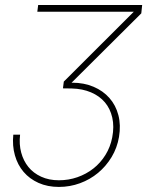

<svg xmlns="http://www.w3.org/2000/svg" viewBox="-20 -548 627 761"><path d="M510.3 -501.5H127.9L131.3 -528.3H543.5L540 -495.1L263.7 -220.2H266.1Q313 -220.2 350.8 -204.1Q388.7 -188 413.8 -159.4Q439 -130.9 449.2 -91.6Q459.5 -52.2 451.7 -5.4Q444.3 38.1 422.4 74.5Q400.4 110.8 368.7 137.2Q336.9 163.6 297.1 178.2Q257.3 192.9 213.4 192.9Q168.5 192.9 132.8 177Q97.2 161.1 73.5 133.3Q49.8 105.5 39.1 67.6Q28.3 29.8 32.7 -14.2H59.6Q55.2 23.9 64 56.6Q72.8 89.4 92.5 113.8Q112.3 138.2 143.1 152.3Q173.8 166.5 213.4 166.5Q252 166.5 286.9 154.3Q321.8 142.1 350.1 119.9Q378.4 97.7 397.9 66.2Q417.5 34.7 424.8 -3.4Q433.1 -46.4 425 -81.8Q417 -117.2 395.8 -142.3Q374.5 -167.5 340.8 -181.9Q307.1 -196.3 264.2 -197.3L229.5 -197.8L232.9 -224.6Z"/></svg>

Font: Roboto Mono Thin
Style: Italic
Weight: 250
Designer: Google
Version: Version 2.000985; 2015; ttfautohint (v1.3)